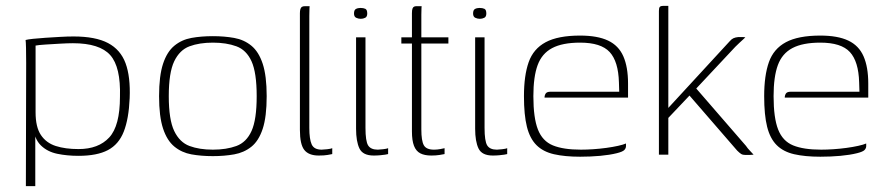

<svg xmlns="http://www.w3.org/2000/svg" viewBox="-20 -526 3011 653"><path d="M68 107 69 -312Q69 -341 68.5 -362.5Q68 -384 67 -390Q74 -392 92.5 -394Q111 -396 134.5 -397.5Q158 -399 183.5 -400.5Q209 -402 230 -402Q305 -402 347.5 -379.5Q390 -357 407 -311Q424 -265 421 -192Q418 -122 401 -78.5Q384 -35 347 -15.5Q310 4 247 4Q208 4 174.5 -3Q141 -10 119 -31.5Q97 -53 93 -94L100 -106V107ZM247 -19Q315 -19 351.5 -58.5Q388 -98 388 -197Q391 -298 355 -338.5Q319 -379 228 -379Q211 -379 184.5 -377.5Q158 -376 134.5 -374.5Q111 -373 101 -371V-144Q101 -94 119 -67Q137 -40 169.5 -29.5Q202 -19 247 -19Z M704 5Q664 5 631 -1Q598 -7 573 -27.5Q548 -48 534.5 -89Q521 -130 521 -199Q521 -268 534.5 -309Q548 -350 573 -370.5Q598 -391 631 -397Q664 -403 704 -403Q743 -403 776.5 -397Q810 -391 835 -370.5Q860 -350 873.5 -309Q887 -268 887 -199Q887 -129 873.5 -88Q860 -47 835 -27Q810 -7 776.5 -1Q743 5 704 5ZM704 -17Q750 -17 784 -29.5Q818 -42 835.5 -80.5Q853 -119 853 -199Q853 -279 835.5 -317.5Q818 -356 784 -368.5Q750 -381 704 -381Q658 -381 624.5 -368.5Q591 -356 572.5 -317.5Q554 -279 554 -199Q554 -119 572.5 -80.5Q591 -42 624.5 -29.5Q658 -17 704 -17Z M1064 3Q1030 3 1015 -16Q1000 -35 1000 -84V-481Q1000 -489 1001.5 -494.5Q1003 -500 1006.5 -502.5Q1010 -505 1018 -505H1033Q1033 -505 1032.5 -496.5Q1032 -488 1032 -472V-91Q1032 -53 1040 -35Q1048 -17 1074 -17Q1080 -17 1093 -18.5Q1106 -20 1110 -22V-2Q1105 -1 1094 1Q1083 3 1064 3Z M1251 3Q1214 3 1202.5 -21Q1191 -45 1191 -88V-399H1223V-91Q1223 -46 1232 -31.5Q1241 -17 1265 -17Q1270 -17 1283 -18.5Q1296 -20 1300 -22V-2Q1297 -1 1290 0Q1283 1 1273 2Q1263 3 1251 3ZM1207 -462Q1199 -462 1191.5 -465.5Q1184 -469 1184 -480Q1184 -492 1190.5 -495.5Q1197 -499 1206 -499Q1216 -499 1222.5 -496Q1229 -493 1229 -480Q1229 -469 1222 -465.5Q1215 -462 1207 -462Z M1447 3Q1424 3 1409.5 -4.5Q1395 -12 1388 -30Q1381 -48 1381 -79V-378H1345V-399H1381V-481Q1381 -492 1383 -497Q1385 -502 1388.5 -503.5Q1392 -505 1397 -505H1414Q1414 -505 1413.5 -498Q1413 -491 1413 -476V-399H1505V-378H1413V-86Q1413 -47 1421.5 -32Q1430 -17 1456 -17Q1467 -17 1477.5 -19Q1488 -21 1492 -22V-2Q1487 -1 1475 1Q1463 3 1447 3Z M1656 3Q1619 3 1607.5 -21Q1596 -45 1596 -88V-399H1628V-91Q1628 -46 1637 -31.5Q1646 -17 1670 -17Q1675 -17 1688 -18.5Q1701 -20 1705 -22V-2Q1702 -1 1695 0Q1688 1 1678 2Q1668 3 1656 3ZM1612 -462Q1604 -462 1596.5 -465.5Q1589 -469 1589 -480Q1589 -492 1595.5 -495.5Q1602 -499 1611 -499Q1621 -499 1627.5 -496Q1634 -493 1634 -480Q1634 -469 1627 -465.5Q1620 -462 1612 -462Z M1953 7Q1901 7 1864 -1.5Q1827 -10 1804.5 -32.5Q1782 -55 1772 -95Q1762 -135 1762 -199Q1762 -269 1778 -314.5Q1794 -360 1836 -382.5Q1878 -405 1953 -405Q2012 -405 2048 -388Q2084 -371 2100 -334.5Q2116 -298 2116 -242V-194H1832Q1832 -202 1836 -208Q1840 -214 1852 -214H2086L2085 -246Q2083 -317 2053.5 -349Q2024 -381 1953 -381Q1893 -381 1858 -362.5Q1823 -344 1808.5 -304.5Q1794 -265 1794 -199Q1794 -125 1809.5 -85.5Q1825 -46 1860.5 -31.5Q1896 -17 1956 -17Q1975 -17 1997.5 -18.5Q2020 -20 2042 -23Q2064 -26 2082 -30Q2100 -34 2109 -38V-29Q2109 -22 2103.5 -16Q2098 -10 2078 -5Q2054 1 2021.5 4Q1989 7 1953 7Z M2221 0V-489Q2221 -499 2224 -502.5Q2227 -506 2236 -506H2253V-159L2462 -386Q2468 -393 2474.5 -396Q2481 -399 2491 -400Q2498 -400 2504 -400Q2510 -400 2515 -399Q2513 -397 2507 -391.5Q2501 -386 2494.5 -380Q2488 -374 2481 -367L2348 -225L2517 -30Q2523 -21 2530 -14Q2537 -7 2543 0Q2536 1 2529 1Q2522 1 2515 1Q2506 1 2500.5 -2.5Q2495 -6 2487 -14L2325 -201L2253 -125V0Z M2770 7Q2718 7 2681 -1.5Q2644 -10 2621.5 -32.5Q2599 -55 2589 -95Q2579 -135 2579 -199Q2579 -269 2595 -314.5Q2611 -360 2653 -382.5Q2695 -405 2770 -405Q2829 -405 2865 -388Q2901 -371 2917 -334.5Q2933 -298 2933 -242V-194H2649Q2649 -202 2653 -208Q2657 -214 2669 -214H2903L2902 -246Q2900 -317 2870.5 -349Q2841 -381 2770 -381Q2710 -381 2675 -362.5Q2640 -344 2625.5 -304.5Q2611 -265 2611 -199Q2611 -125 2626.5 -85.5Q2642 -46 2677.5 -31.5Q2713 -17 2773 -17Q2792 -17 2814.5 -18.5Q2837 -20 2859 -23Q2881 -26 2899 -30Q2917 -34 2926 -38V-29Q2926 -22 2920.5 -16Q2915 -10 2895 -5Q2871 1 2838.5 4Q2806 7 2770 7Z"/></svg>

Font: Genos Thin ExtraLight
Style: Regular
Weight: 250
Version: Version 1.010